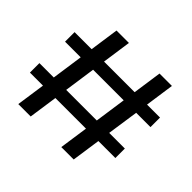

<svg xmlns="http://www.w3.org/2000/svg" viewBox="-157 -871 1067 1067"><g transform="rotate(45 377.0 -337.5)"><path d="M441 0 465.5 -169.5H225L200.5 0H103L127.5 -169.5H25V-244H138L164.5 -429H41.5V-504H175.5L200 -675H297.5L273 -504H513.5L538 -675H635.5L611 -504H713V-429H600.5L573.5 -244H696.5V-169.5H563L538.5 0ZM235.5 -244H476L502.5 -429H262Z"/></g></svg>

Font: Anybody ExtraExpanded Medium
Style: Regular
Weight: 500
Width: 8
Designer: Tyler Finck
Foundry: Etcetera Type Company
Version: Version 1.010; ttfautohint (v1.8.3) -l 8 -r 50 -G 200 -x 14 